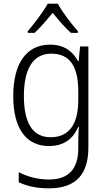

<svg xmlns="http://www.w3.org/2000/svg" viewBox="-20 -785 581 1045"><path d="M295 -765H240C216 -721 165 -655 131 -615V-606H168C200 -635 236 -678 267 -715C298 -677 333 -635 366 -606H404V-615C372 -651 318 -720 295 -765ZM252 -542C122 -542 52 -437 52 -262C52 -84 124 10 246 10C324 10 378 -27 405 -94H409C407 -64 406 -35 406 -8V24C406 133 354 192 247 192C184 192 128 176 82 152V207C127 228 179 240 246 240C397 240 461 160 461 18V-532H416L408 -452H405C375 -507 328 -542 252 -542ZM259 -493C365 -493 406 -417 406 -287V-241C406 -126 368 -38 255 -38C160 -38 110 -113 110 -262C110 -407 158 -493 259 -493Z"/></svg>

Font: Noto Sans SemiCondensed Light
Style: Regular
Weight: 300
Width: 4
Designer: Monotype Design Team
Foundry: Monotype Imaging Inc.
Version: Version 2.013